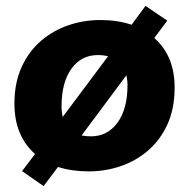

<svg xmlns="http://www.w3.org/2000/svg" viewBox="-20 -571 642 652"><path d="M128 61 55 10 99 -48Q29 -110 29 -219Q29 -290 53.5 -343.5Q78 -397 119.5 -432.5Q161 -468 213 -485.5Q265 -503 320 -503Q379 -503 427 -487L474 -551L548 -501L504 -442Q573 -381 573 -274Q573 -202 548.5 -148.5Q524 -95 482.5 -59.5Q441 -24 389 -6.5Q337 11 282 11Q224 11 177 -4ZM189 -210Q189 -190 193 -174L347 -380Q331 -384 312 -384Q256 -384 222.5 -337.5Q189 -291 189 -210ZM289 -108Q345 -108 379 -154.5Q413 -201 413 -282Q413 -300 409 -315L257 -111Q272 -108 289 -108Z"/></svg>

Font: Nunito Sans Black
Style: Italic
Weight: 900
Italic angle: -9°
Designer: Vernon Adams
Foundry: Vernon Adams
Version: Version 3.006; ttfautohint (v1.8.3)